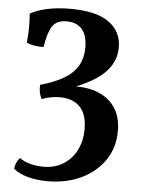

<svg xmlns="http://www.w3.org/2000/svg" viewBox="-58 -730 693 946"><g transform="rotate(5 288.5 -257.0)"><path d="M213 171Q158.4 171 114 158.6Q69.6 146.2 44 124.2Q45.2 109.6 51.2 95.1Q57.2 80.6 69 69Q84.8 82.8 117.2 92.3Q149.6 101.8 185.4 101.8Q242.6 101.8 284.6 75.5Q326.6 49.2 349.7 3.4Q372.8 -42.4 372.8 -101Q372.8 -173.8 337.4 -210.1Q302 -246.4 238.2 -246.4Q215.8 -246.4 192.5 -242.1Q169.2 -237.8 150 -229.4Q140.6 -244.4 137.2 -263.2Q133.8 -282 135.6 -298.8Q206 -318.6 251.5 -345.7Q297 -372.8 319.2 -411.2Q341.4 -449.6 341.4 -502.2Q341.4 -561 315 -591.5Q288.6 -622 237.8 -622Q190.2 -622 168.9 -590.8Q147.6 -559.6 136 -485.8Q116.4 -485 93.2 -488.5Q70 -492 51.8 -500.8Q55.6 -528.2 56.4 -566.4Q57.2 -604.6 53.8 -644Q88.8 -663.6 138.7 -674.3Q188.6 -685 250.8 -685Q380.8 -685 443.2 -639.6Q505.6 -594.2 505.6 -516.8Q505.6 -462.4 476.2 -419.8Q446.8 -377.2 391.8 -344.9Q336.8 -312.6 260.2 -287.8L272.8 -304.4Q350.2 -312 409.8 -291.9Q469.4 -271.8 503.2 -224.6Q537 -177.4 537 -105Q537 -23.8 494.9 38.5Q452.8 100.8 379.4 135.9Q306 171 213 171Z"/></g></svg>

Font: Vollkorn
Style: Regular
Weight: 400
Designer: Friedrich Althausen
Foundry: Friedrich Althausen
Version: Version 4.104